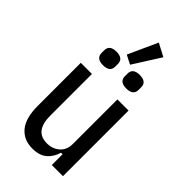

<svg xmlns="http://www.w3.org/2000/svg" viewBox="-277 -983 1072 1072"><g transform="rotate(45 259.0 -447.0)"><path d="M357 -85H345Q331 -39 300 -13.5Q269 12 215 12Q146 12 107 -35Q68 -82 68 -178V-518H156V-187Q156 -128 179.5 -97Q203 -66 253 -66Q296 -66 326.5 -92.5Q357 -119 357 -167V-518H445V0H357ZM270 -705 217 -732 296 -906 372 -866ZM165 -596Q111 -596 111 -639V-660Q111 -703 165 -703Q219 -703 219 -660V-639Q219 -596 165 -596ZM349 -596Q295 -596 295 -639V-660Q295 -703 349 -703Q403 -703 403 -660V-639Q403 -596 349 -596Z"/></g></svg>

Font: IBM Plex Sans Cond Text
Style: Regular
Weight: 450
Width: 3
Designer: Mike Abbink, Paul van der Laan, Pieter van Rosmalen
Foundry: Bold Monday
Version: Version 1.3